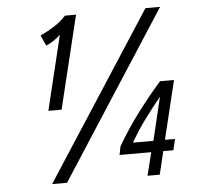

<svg xmlns="http://www.w3.org/2000/svg" viewBox="-51 -745 818 796"><g transform="rotate(-5 358.5 -346.5)"><path d="M134 0 583 -693H644L196 0ZM145 -304 220 -614Q194 -589 160 -574L140 -618Q169 -631 197.5 -649Q226 -667 248 -691H294L200 -304ZM531 0 555 -96H423L430 -131Q471 -202 520.5 -267.5Q570 -333 617 -386H675L616 -142H658L647 -96H605L582 0ZM483 -142H568L611 -322Q575 -278 543 -234.5Q511 -191 483 -142Z"/></g></svg>

Font: Ubuntu Sans Condensed
Style: Italic
Weight: 400
Width: 3
Italic angle: -13.5°
Designer: Dalton Maag Ltd
Foundry: Dalton Maag Ltd
Version: Version 1.006; ttfautohint (v1.8.4.7-5d5b)